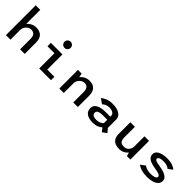

<svg xmlns="http://www.w3.org/2000/svg" viewBox="307 -2215 3646 3646"><g transform="rotate(45 2130.0 -392.0)"><path d="M103 0V-800H225V-424.5Q258.5 -464 306.5 -487.8Q354.5 -511.5 410.5 -511.5Q502.5 -511.5 555 -461Q607.5 -410.5 607.5 -296.5V0H484V-278.5Q484 -349.5 454.5 -382.5Q425 -415.5 368.5 -415.5Q332.5 -415.5 301.2 -395.8Q270 -376 249.5 -343Q229 -310 225 -271V0Z M1061 -615.5Q1026.5 -615.5 1002.5 -639.5Q978.5 -663.5 978.5 -698Q978.5 -732.5 1002.5 -756.5Q1026.5 -780.5 1061 -780.5Q1095.5 -780.5 1119.5 -756.5Q1143.5 -732.5 1143.5 -698Q1143.5 -663.5 1119.5 -639.5Q1095.5 -615.5 1061 -615.5ZM1121 -91.5H1313.5V0H998V-408.5H810.5V-500H1121Z M1537 0V-500H1635.5L1651.5 -418Q1682.5 -459.5 1731 -485.5Q1779.5 -511.5 1839.5 -511.5Q2034.5 -511.5 2034.5 -301V0H1911V-281Q1911 -348 1882.8 -381.8Q1854.5 -415.5 1802 -415.5Q1764 -415.5 1732.5 -394.8Q1701 -374 1680.8 -342.8Q1660.5 -311.5 1656.5 -279.5V0Z M2694.5 16 2636.5 -57Q2613 -33 2564.8 -11Q2516.5 11 2437 11Q2336.5 11 2276.2 -30Q2216 -71 2216 -153.5Q2216 -231 2286 -268.5Q2356 -306 2471 -306H2600V-328Q2600 -360 2581 -380Q2562 -400 2531 -409.2Q2500 -418.5 2463.5 -418.5Q2413 -418.5 2376.2 -399.5Q2339.5 -380.5 2323 -361L2225.5 -428Q2249 -458 2313 -485Q2377 -512 2470 -512Q2538.5 -512 2594.5 -493Q2650.5 -474 2684 -437Q2717.5 -400 2717.5 -345V-123L2783 -46ZM2454 -75Q2505.5 -75 2544.2 -92.8Q2583 -110.5 2600 -135.5V-224.5H2479.5Q2412 -224.5 2374.2 -207.8Q2336.5 -191 2336.5 -152Q2336.5 -110 2368 -92.5Q2399.5 -75 2454 -75Z M3145.5 10Q3090.5 10 3044.5 -8.5Q2998.5 -27 2971 -70.8Q2943.5 -114.5 2943.5 -190V-501H3066V-218.5Q3066 -152.5 3090.8 -118.8Q3115.5 -85 3186 -85Q3228 -85 3256 -102.8Q3284 -120.5 3300 -149Q3316 -177.5 3322 -209.5V-501H3445V0H3351.5L3331.5 -74.5Q3299.5 -35 3253 -12.5Q3206.5 10 3145.5 10Z M3904 11Q3816 11 3746.8 -9Q3677.5 -29 3643 -62L3737.5 -130Q3758 -107.5 3804.5 -93.5Q3851 -79.5 3906.5 -79.5Q3968.5 -79.5 4009 -94Q4049.5 -108.5 4049.5 -141.5Q4049.5 -170.5 4005.2 -187.2Q3961 -204 3878.5 -215.5Q3816.5 -225.5 3769.2 -243.8Q3722 -262 3695.8 -292.5Q3669.5 -323 3669.5 -370Q3669.5 -419 3705.2 -450.5Q3741 -482 3798 -497Q3855 -512 3919.5 -512Q4016 -512 4078 -487.8Q4140 -463.5 4156 -437.5L4065.5 -373Q4053 -394 4010.5 -408.2Q3968 -422.5 3918.5 -422.5Q3884 -422.5 3854.2 -417Q3824.5 -411.5 3806.2 -399.8Q3788 -388 3788 -368Q3788 -340 3822.5 -327.2Q3857 -314.5 3927.5 -304.5Q3967 -298 4009 -287.5Q4051 -277 4087.2 -259Q4123.5 -241 4146 -214Q4168.5 -187 4168.5 -147.5Q4168.5 -92.5 4131.8 -57.5Q4095 -22.5 4034.5 -5.8Q3974 11 3904 11Z"/></g></svg>

Font: League Mono Medium
Style: Regular
Weight: 500
Width: 6
Designer: Tyler Finck
Foundry: The League of Moveable Type / Tyler Finck
Version: Version 2.300;RELEASE